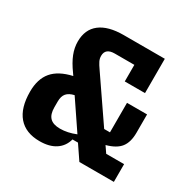

<svg xmlns="http://www.w3.org/2000/svg" viewBox="-156 -842 998 1003"><g transform="rotate(30 342.5 -340.0)"><path d="M120 -541Q120 -614 169 -652Q218 -690 311 -690H559V-483H437V-583H319Q263 -583 263 -537Q263 -521 270 -506.5Q277 -492 294 -468L468 -214H503V-392H624V-281Q624 -225 599.5 -193Q575 -161 516 -145L542 -107H650V0H442L385 -84H352Q340 -39 303 -14.5Q266 10 207 10Q123 10 79 -41Q35 -92 35 -190Q35 -266 72.5 -310.5Q110 -355 190 -373L181 -386Q149 -430 134.5 -467Q120 -504 120 -541ZM267 -100Q312 -100 361 -120L246 -290Q215 -283 200.5 -266Q186 -249 186 -217V-182Q186 -140 205.5 -120Q225 -100 267 -100Z"/></g></svg>

Font: Mozilla Headline BETA
Style: Bold
Weight: 700
Designer: Studio DRAMA
Foundry: Studio DRAMA
Version: Version 0.100